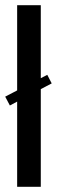

<svg xmlns="http://www.w3.org/2000/svg" viewBox="-32 -719 219 739"><path d="M34 -328 6 -313 -12 -347 34 -371V-699H125V-418L150 -431L167 -398L125 -376V0H34Z"/></svg>

Font: Moniqa ExtBd Cond Paragraph
Style: Regular
Weight: 800
Width: 3
Designer: Rajesh Rajput
Foundry: Rajesh Rajput
Version: Version 1.000